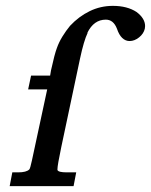

<svg xmlns="http://www.w3.org/2000/svg" viewBox="-20 -635 515 655"><path d="M189 -133Q176 -71 176 -58Q176 -56 176 -55Q179 -47 208 -47H240L231 0H13L22 -47H42Q70 -47 80 -57Q83 -60 89 -88L141 -330H76L86 -377H151L154 -395Q166 -450 174 -471Q181 -491 193 -510.5Q205 -530 219 -547Q249 -579 286 -597Q323 -615 365 -615Q414 -615 446 -594Q475 -572 475 -546Q475 -542 474 -537Q470 -520 454.5 -507.5Q439 -495 422 -495Q408 -495 397 -505.5Q386 -516 379 -537Q367 -568 341 -568Q300 -568 278 -523H279Q266 -496 253 -435Z"/></svg>

Font: New Athena Unicode
Style: Bold Italic
Weight: 700
Designer: J. Rusten 1997; rev. by R. Hancock 2001, 2002, rev. by D. Mastronarde 2002-2021
Foundry: Society for Classical Studies (formerly American Philological Association)
Version: Version 5.008